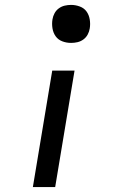

<svg xmlns="http://www.w3.org/2000/svg" viewBox="-20 -558 540 783"><path d="M270 -383Q251 -383 234 -389.5Q217 -396 207 -410Q197 -424 194 -442.5Q191 -461 194 -479Q196 -492 202.5 -504Q209 -516 220 -524Q231 -532 244 -535Q257 -538 270 -538Q288 -538 305.5 -531.5Q323 -525 333 -511Q343 -497 346 -478.5Q349 -460 346 -442Q344 -429 337.5 -417Q331 -405 320 -397Q309 -389 296 -386Q283 -383 270 -383ZM114 205 193 -270H284L205 205Z"/></svg>

Font: Iosevka Curly Slab MdObl
Style: Regular
Weight: 500
Italic angle: -9°
Monospace: yes
Designer: Belleve Invis
Foundry: Belleve Invis
Version: Version 11.0.0; ttfautohint (v1.8.3)